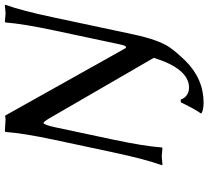

<svg xmlns="http://www.w3.org/2000/svg" viewBox="-54 -634 861 793"><g transform="rotate(-90 376.5 -237.5)"><path d="M195.8 -444.8Q223.1 -574.2 228 -645L230.5 -647.9Q232.4 -647.9 281.2 -645Q281.2 -645 295.4 -647L543.9 -203.1Q573.2 -150.9 574.2 -149.4Q581.1 -142.1 586.9 -161.1Q588.9 -168.5 590.8 -178.2L647.5 -444.8Q674.8 -574.2 680.2 -645L682.6 -647.9Q684.6 -647.9 717.3 -645L752.9 -647.9V-645Q728.5 -577.6 700.7 -444.8L630.9 -117.2Q608.9 -14.2 578.1 31.7Q559.6 58.6 522.5 97.2Q447.8 172.9 348.1 172.9Q317.9 172.4 305.2 164.1L304.7 161.1Q321.8 138.7 350.1 79.1L361.3 78.1Q374.5 112.3 412.1 112.8Q489.3 111.3 534.2 -32.7L289.6 -455.1Q271 -488.3 264.6 -488.3Q257.3 -486.3 247.1 -439L196.3 -200.2Q168.9 -70.8 164.1 0L161.6 2.9Q159.7 2.9 127 0L91.3 2.9L90.8 0Q115.2 -67.4 143.6 -200.2Z"/></g></svg>

Font: Linux Biolinum Capitals O
Style: Italic Samll Caps
Weight: 400
Italic angle: -12°
Designer: Philipp H. Poll
Foundry: Philipp H. Poll
Version: Version 0.6.2